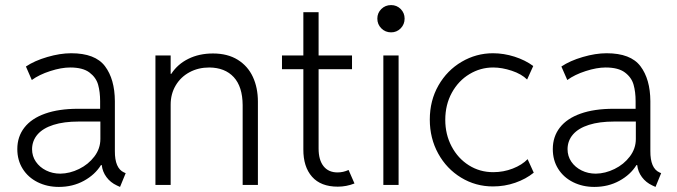

<svg xmlns="http://www.w3.org/2000/svg" viewBox="-20 -735 2691 763"><path d="M48.8 -142.6Q48.8 -191.9 76.9 -228Q105 -264.2 159.2 -283.4Q213.4 -302.7 290 -302.7H377.9V-333Q377.9 -369.6 369.9 -398.4Q361.8 -427.2 335.4 -447Q309.1 -466.8 258.8 -466.8Q223.6 -466.8 179.7 -452.6Q135.7 -438.5 106.4 -417L83 -470.7Q117.2 -493.7 168 -508.5Q218.8 -523.4 262.7 -523.4Q358.4 -523.4 397.2 -471.9Q436 -420.4 436.5 -333V-134.8Q436 -66.4 472.7 -49.8L479.5 -46.9L457 7.8L444.3 2Q418.9 -9.8 403.1 -31.2Q387.2 -52.7 384.3 -79.1H381.3Q357.4 -40.5 313.2 -16.4Q269 7.8 213.9 7.8Q167.5 7.8 129.6 -11Q91.8 -29.8 70.3 -64Q48.8 -98.1 48.8 -142.6ZM219.7 -44.9Q257.3 -45.4 294.2 -63.5Q331.1 -81.5 355 -113Q378.9 -144.5 378.9 -182.6V-252H293Q233.9 -252 192.4 -238.8Q150.9 -225.6 129.4 -200.9Q107.9 -176.3 107.4 -142.6Q107.4 -114.3 122.6 -92.3Q137.7 -70.3 163.3 -57.6Q189 -44.9 219.7 -44.9Z M597.7 -514.6H658.2V-441.4H660.6Q685.5 -480 728.5 -501.2Q771.5 -522.5 826.2 -522.5Q884.3 -522.5 924.6 -497.6Q964.8 -472.7 984.9 -429.4Q1004.9 -386.2 1004.9 -331.1V0H944.3V-317.4Q943.8 -390.6 908.9 -428.5Q874 -466.3 811.5 -466.8Q768.1 -466.8 733.2 -448Q698.2 -429.2 678.2 -395.5Q658.2 -361.8 658.2 -319.3V0H597.7Z M1185.5 -141.6V-460H1100.6V-514.6H1185.5V-686.5H1246.1V-514.6H1378.9V-460H1246.1V-144.5Q1246.1 -99.6 1265.6 -74.7Q1285.2 -49.8 1321.3 -49.8Q1344.2 -49.8 1365.2 -59.6L1388.7 -5.9Q1356.4 6.8 1322.3 6.8Q1254.9 6.8 1220 -32.7Q1185.1 -72.3 1185.5 -141.6Z M1503.4 -514.6H1564V0H1503.4ZM1479.5 -661.1Q1479.5 -683.6 1495.4 -699.2Q1511.2 -714.8 1534.2 -714.8Q1556.6 -714.8 1572.3 -699.2Q1587.9 -683.6 1587.9 -661.1Q1587.9 -638.2 1572.3 -622.3Q1556.6 -606.4 1534.2 -606.4Q1511.2 -606.4 1495.4 -622.3Q1479.5 -638.2 1479.5 -661.1Z M1688 -259.8Q1688 -335.4 1722.4 -395.5Q1756.8 -455.6 1814.7 -489.5Q1872.6 -523.4 1939 -523.4Q1981.9 -523.4 2024.7 -509.8Q2067.4 -496.1 2099.1 -472.7L2074.7 -418.9Q2052.7 -440.9 2013.7 -453.9Q1974.6 -466.8 1939.9 -466.8Q1889.2 -466.8 1845.5 -440.4Q1801.8 -414.1 1775.6 -366.5Q1749.5 -318.8 1749.5 -258.8Q1749.5 -200.7 1774.7 -153.1Q1799.8 -105.5 1843.3 -78.1Q1886.7 -50.8 1939.9 -50.8Q1981 -50.8 2017.8 -65.2Q2054.7 -79.6 2076.7 -102.5L2101.1 -48.8Q2069.8 -23.4 2027.6 -8.8Q1985.4 5.9 1939 5.9Q1870.1 5.9 1812.5 -29.1Q1754.9 -64 1721.4 -124.8Q1688 -185.5 1688 -259.8Z M2176.8 -142.6Q2176.8 -191.9 2204.8 -228Q2232.9 -264.2 2287.1 -283.4Q2341.3 -302.7 2418 -302.7H2505.9V-333Q2505.9 -369.6 2497.8 -398.4Q2489.7 -427.2 2463.4 -447Q2437 -466.8 2386.7 -466.8Q2351.6 -466.8 2307.6 -452.6Q2263.7 -438.5 2234.4 -417L2210.9 -470.7Q2245.1 -493.7 2295.9 -508.5Q2346.7 -523.4 2390.6 -523.4Q2486.3 -523.4 2525.1 -471.9Q2564 -420.4 2564.5 -333V-134.8Q2564 -66.4 2600.6 -49.8L2607.4 -46.9L2585 7.8L2572.3 2Q2546.9 -9.8 2531 -31.2Q2515.1 -52.7 2512.2 -79.1H2509.3Q2485.4 -40.5 2441.2 -16.4Q2397 7.8 2341.8 7.8Q2295.4 7.8 2257.6 -11Q2219.7 -29.8 2198.2 -64Q2176.8 -98.1 2176.8 -142.6ZM2347.7 -44.9Q2385.3 -45.4 2422.1 -63.5Q2459 -81.5 2482.9 -113Q2506.8 -144.5 2506.8 -182.6V-252H2420.9Q2361.8 -252 2320.3 -238.8Q2278.8 -225.6 2257.3 -200.9Q2235.8 -176.3 2235.4 -142.6Q2235.4 -114.3 2250.5 -92.3Q2265.6 -70.3 2291.3 -57.6Q2316.9 -44.9 2347.7 -44.9Z"/></svg>

Font: Reddit Sans Fudge Light
Style: Regular
Weight: 300
Designer: Stephen Hutchings
Foundry: Reddit
Version: Version 1.013